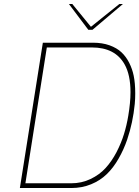

<svg xmlns="http://www.w3.org/2000/svg" viewBox="-20 -947 701 967"><path d="M445.8 -796.9H424.8L327.1 -926.8H344.2L438 -812L581.1 -926.8H599.1ZM338.9 -23.9Q391.1 -23.9 436 -45.4Q481 -66.9 511.7 -100.6Q542.5 -134.3 566.9 -180.7Q590.8 -227.1 604.5 -272Q618.2 -316.4 626 -363.8Q637.2 -430.2 637.2 -482.9Q637.2 -570.3 607.4 -623Q559.6 -708 442.9 -708H215.8L107.9 -23.9ZM338.9 0H80.1L195.8 -731.9H448.2Q495.1 -731.9 531.7 -718.8Q568.4 -705.6 591.8 -683.6Q615.2 -661.6 630.9 -630.4Q646.5 -599.1 653.3 -565.9Q661.1 -528.8 661.1 -476.1Q661.1 -448.2 658.7 -423.3Q649.4 -329.1 620.6 -244.1Q603.5 -193.8 577.1 -147.9Q550.8 -101.6 517.6 -69.8Q484.4 -37.6 439 -19Q393.1 0 338.9 0Z"/></svg>

Font: Squarion Thin
Style: Italic
Weight: 100
Designer: Natanael Gama
Version: Version 1.00;September 12, 2019;FontCreator 11.5.0.2425 64-b